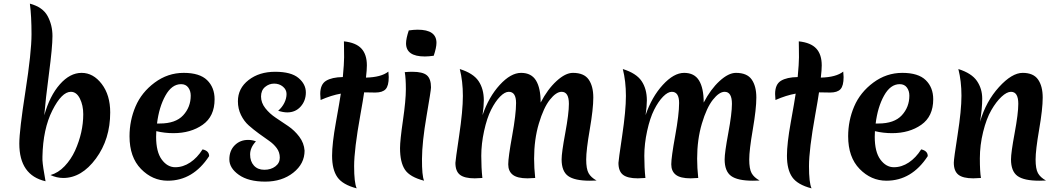

<svg xmlns="http://www.w3.org/2000/svg" viewBox="-20 -977 5812 1054"><path d="M223 -344Q253 -451 308.5 -514Q364 -577 428 -577Q492 -577 538.5 -516Q585 -455 585 -360Q585 -213 506.5 -106.5Q428 0 327 0Q292 0 257 -16Q300 -28 335 -65Q370 -102 392 -150Q437 -250 437 -350Q437 -399 418.5 -436Q400 -473 369 -473Q319 -473 267.5 -371Q216 -269 213 -117V-98Q215 -63 230 18Q86 -15 86 -189Q86 -260 119.5 -475Q153 -690 153 -789Q153 -888 144 -957Q215 -938 241.5 -888.5Q268 -839 268 -779Q268 -719 249 -574.5Q230 -430 223 -344Z M932 -246Q884 -246 838 -257Q837 -247 837 -226Q837 -143 868 -101Q899 -59 942 -59Q985 -59 1024 -85Q1063 -111 1092 -157Q1128 -149 1128 -120Q1040 15 901 15Q817 15 754 -49.5Q691 -114 691 -229Q691 -315 724 -392.5Q757 -470 829 -523.5Q901 -577 988.5 -577Q1076 -577 1117 -537Q1158 -497 1158 -432Q1158 -338 1092.5 -292Q1027 -246 932 -246ZM974 -515Q923 -515 888 -452Q853 -389 842 -299H857Q944 -299 985.5 -344Q1027 -389 1027 -452Q1027 -478 1013.5 -496.5Q1000 -515 974 -515Z M1652 -150Q1652 -78 1590 -29Q1528 20 1436 20Q1344 20 1291.5 -17Q1239 -54 1239 -102Q1239 -150 1268.5 -179.5Q1298 -209 1342 -209Q1365 -209 1385 -201Q1353 -167 1353 -129Q1353 -91 1374 -68Q1395 -45 1431 -45Q1467 -45 1491.5 -63.5Q1516 -82 1516 -111.5Q1516 -141 1499 -164Q1482 -187 1456.5 -204.5Q1431 -222 1401 -244Q1371 -266 1345.5 -288.5Q1320 -311 1303 -345.5Q1286 -380 1286 -421Q1286 -492 1344.5 -537.5Q1403 -583 1490.5 -583Q1578 -583 1618.5 -549Q1659 -515 1659 -469.5Q1659 -424 1630.5 -392Q1602 -360 1557 -360Q1535 -360 1507 -369Q1529 -388 1541 -412.5Q1553 -437 1553 -461Q1553 -485 1533 -501.5Q1513 -518 1485 -518Q1457 -518 1435 -499.5Q1413 -481 1413 -447Q1413 -413 1436.5 -383Q1460 -353 1494 -330.5Q1528 -308 1562.5 -284.5Q1597 -261 1623 -226.5Q1649 -192 1652 -150Z M1979 -470Q1974 -434 1958 -345Q1924 -156 1924 -65Q1924 26 1938 57Q1861 37 1832 -4.5Q1803 -46 1803 -122Q1803 -189 1824 -305.5Q1845 -422 1851 -463Q1799 -454 1740 -428Q1738 -450 1738 -461Q1738 -514 1770 -533.5Q1802 -553 1862 -554Q1869 -629 1869 -662Q1869 -695 1868.5 -717Q1868 -739 1868 -750Q1934 -743 1964 -710.5Q1994 -678 1994 -618Q1994 -594 1989 -551Q2073 -553 2112 -584Q2114 -564 2114 -554Q2114 -506 2097 -487.5Q2080 -469 2040 -469Q2000 -469 1979 -470Z M2308 15Q2230 -5 2203 -45.5Q2176 -86 2176 -164Q2176 -206 2192 -316Q2208 -426 2208 -487Q2208 -548 2202 -581Q2224 -583 2243 -583Q2301 -583 2323.5 -563.5Q2346 -544 2346 -497Q2346 -482 2321.5 -339.5Q2297 -197 2296.5 -104.5Q2296 -12 2308 15ZM2361 -671Q2333 -667 2312 -667Q2209 -667 2209 -739Q2209 -765 2224 -810Q2252 -814 2273 -814Q2376 -814 2376 -742Q2376 -716 2361 -671Z M2912 -106Q2912 -56 2918 0Q2886 2 2876 2Q2820 2 2795 -17.5Q2770 -37 2770 -75Q2770 -113 2791.5 -231.5Q2813 -350 2813 -411.5Q2813 -473 2773 -473Q2751 -473 2725 -446.5Q2699 -420 2676 -374.5Q2653 -329 2637.5 -258Q2622 -187 2622 -121.5Q2622 -56 2628 0Q2596 2 2586 2Q2530 2 2505 -17.5Q2480 -37 2480 -83Q2480 -94 2500.5 -232Q2521 -370 2521 -450.5Q2521 -531 2504 -598Q2578 -575 2607 -532Q2636 -489 2636 -426Q2636 -394 2629 -345Q2663 -445 2723.5 -511Q2784 -577 2840.5 -577Q2897 -577 2922.5 -535Q2948 -493 2948 -414Q2986 -487 3035 -532Q3084 -577 3125 -577Q3186 -577 3211.5 -540.5Q3237 -504 3237 -441.5Q3237 -379 3217.5 -266Q3198 -153 3198 -101.5Q3198 -50 3211 -26.5Q3224 -3 3255 14Q3242 15 3218 15Q3134 15 3098.5 -11Q3063 -37 3063 -102Q3063 -139 3083 -246.5Q3103 -354 3103 -407Q3103 -473 3063 -473Q3033 -473 2998.5 -429.5Q2964 -386 2938 -298.5Q2912 -211 2912 -106Z M3807 -106Q3807 -56 3813 0Q3781 2 3771 2Q3715 2 3690 -17.5Q3665 -37 3665 -75Q3665 -113 3686.5 -231.5Q3708 -350 3708 -411.5Q3708 -473 3668 -473Q3646 -473 3620 -446.5Q3594 -420 3571 -374.5Q3548 -329 3532.5 -258Q3517 -187 3517 -121.5Q3517 -56 3523 0Q3491 2 3481 2Q3425 2 3400 -17.5Q3375 -37 3375 -83Q3375 -94 3395.5 -232Q3416 -370 3416 -450.5Q3416 -531 3399 -598Q3473 -575 3502 -532Q3531 -489 3531 -426Q3531 -394 3524 -345Q3558 -445 3618.5 -511Q3679 -577 3735.5 -577Q3792 -577 3817.5 -535Q3843 -493 3843 -414Q3881 -487 3930 -532Q3979 -577 4020 -577Q4081 -577 4106.5 -540.5Q4132 -504 4132 -441.5Q4132 -379 4112.5 -266Q4093 -153 4093 -101.5Q4093 -50 4106 -26.5Q4119 -3 4150 14Q4137 15 4113 15Q4029 15 3993.5 -11Q3958 -37 3958 -102Q3958 -139 3978 -246.5Q3998 -354 3998 -407Q3998 -473 3958 -473Q3928 -473 3893.5 -429.5Q3859 -386 3833 -298.5Q3807 -211 3807 -106Z M4476 -470Q4471 -434 4455 -345Q4421 -156 4421 -65Q4421 26 4435 57Q4358 37 4329 -4.5Q4300 -46 4300 -122Q4300 -189 4321 -305.5Q4342 -422 4348 -463Q4296 -454 4237 -428Q4235 -450 4235 -461Q4235 -514 4267 -533.5Q4299 -553 4359 -554Q4366 -629 4366 -662Q4366 -695 4365.5 -717Q4365 -739 4365 -750Q4431 -743 4461 -710.5Q4491 -678 4491 -618Q4491 -594 4486 -551Q4570 -553 4609 -584Q4611 -564 4611 -554Q4611 -506 4594 -487.5Q4577 -469 4537 -469Q4497 -469 4476 -470Z M4877 -246Q4829 -246 4783 -257Q4782 -247 4782 -226Q4782 -143 4813 -101Q4844 -59 4887 -59Q4930 -59 4969 -85Q5008 -111 5037 -157Q5073 -149 5073 -120Q4985 15 4846 15Q4762 15 4699 -49.5Q4636 -114 4636 -229Q4636 -315 4669 -392.5Q4702 -470 4774 -523.5Q4846 -577 4933.5 -577Q5021 -577 5062 -537Q5103 -497 5103 -432Q5103 -338 5037.5 -292Q4972 -246 4877 -246ZM4919 -515Q4868 -515 4833 -452Q4798 -389 4787 -299H4802Q4889 -299 4930.5 -344Q4972 -389 4972 -452Q4972 -478 4958.5 -496.5Q4945 -515 4919 -515Z M5722 14Q5709 15 5685 15Q5601 15 5565.5 -11Q5530 -37 5530 -102Q5530 -139 5550 -246.5Q5570 -354 5570 -407Q5570 -473 5530 -473Q5507 -473 5478 -446Q5449 -419 5422 -372.5Q5395 -326 5377 -253Q5359 -180 5359 -107.5Q5359 -35 5365 0Q5333 2 5323 2Q5266 2 5241 -18Q5216 -38 5216 -84Q5216 -104 5237 -238Q5258 -372 5258 -451.5Q5258 -531 5241 -598Q5314 -575 5343 -532.5Q5372 -490 5372 -435.5Q5372 -381 5360 -309Q5393 -421 5464 -499Q5535 -577 5594 -577Q5653 -577 5678.5 -540.5Q5704 -504 5704 -441.5Q5704 -379 5684.5 -266Q5665 -153 5665 -101.5Q5665 -50 5678 -26.5Q5691 -3 5722 14Z"/></svg>

Font: MeriendaOneRegular
Style: Regular
Weight: 400
Designer: Eduardo Rodriguez Tunni
Foundry: Eduardo Rodriguez Tunni
Version: Version 1.001